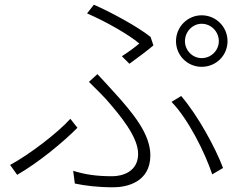

<svg xmlns="http://www.w3.org/2000/svg" viewBox="-20 -770 1040 816"><path d="M766 -595C766 -635 798 -669 837 -669C878 -669 910 -635 910 -595C910 -556 878 -523 837 -523C798 -523 766 -556 766 -595ZM728 -595C728 -534 777 -486 837 -486C898 -486 947 -534 947 -595C947 -656 898 -705 837 -705C777 -705 728 -656 728 -595ZM498 -531 530 -499C565 -524 610 -558 632 -577L620 -613C565 -657 452 -718 379 -750L350 -713C427 -680 528 -623 572 -585C556 -571 526 -549 498 -531ZM291 -44 298 10C341 19 394 26 462 26C516 26 619 6 619 -110C619 -199 548 -287 463 -380C441 -404 416 -432 394 -455L358 -422C382 -398 410 -371 431 -348C493 -277 567 -188 567 -116C567 -40 500 -21 457 -21C386 -21 340 -29 291 -44ZM882 -29 928 -56C896 -141 822 -278 750 -362L709 -337C780 -264 851 -122 882 -29ZM309 -227 279 -265C224 -204 103 -112 23 -69L53 -27C145 -80 250 -167 309 -227Z"/></svg>

Font: Noto Sans HK Light
Style: Regular
Weight: 300
Designer: Ryoko NISHIZUKA 西塚涼子 (kana, bopomofo & ideographs); Paul D. Hunt (Latin, Greek & Cyrillic); Sandoll Communications 산돌커뮤니
Foundry: Adobe
Version: Version 2.004;hotconv 1.0.118;makeotfexe 2.5.65603